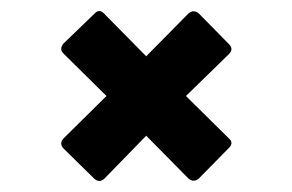

<svg xmlns="http://www.w3.org/2000/svg" viewBox="-20 -475 529 348"><path d="M151 -151 95 -206Q87 -215 95 -224L173 -301L95 -378Q87 -386 95 -396L151 -450Q160 -460 169 -450L245 -373L322 -451Q331 -458 340 -451L395 -395Q404 -386 395 -377L317 -301L395 -224Q404 -216 395 -207L340 -151Q331 -144 322 -151L245 -229L169 -151Q160 -143 151 -151Z"/></svg>

Font: Sofia Sans Condensed ExtraBold
Style: Regular
Weight: 800
Designer: Botio Nikoltchev, Ani Petrova
Foundry: lettersoup
Version: Version 4.101